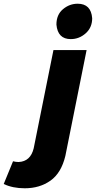

<svg xmlns="http://www.w3.org/2000/svg" viewBox="-170 -810 515 1031"><path d="M210 -600Q140 -600 133 -678Q133 -731 168 -760.5Q203 -790 247 -790Q319 -790 325 -712Q325 -662 290 -631Q255 -600 210 -600ZM-37 201Q-102 201 -150 178L-100 56Q-85 60 -70 60Q-6 57 11 -14L117 -541H295L181 27Q159 119 101 160Q43 201 -37 201Z"/></svg>

Font: Argentum Sans
Style: Bold Italic
Weight: 700
Italic angle: -11°
Designer: Julieta Ulanovsky (font), Cristiano Sobral (main changes and remaster)
Foundry: Julieta Ulanovsky (font), Cristiano Sobral (main changes and remaster)
Version: Version 2.007;June 15, 2022;FontCreator 14.0.0.2814 64-bit; 